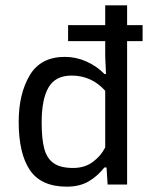

<svg xmlns="http://www.w3.org/2000/svg" viewBox="-20 -691 599 719"><path d="M50 -235Q50 -339 91 -408.5Q132 -478 223 -478Q265 -478 304 -460.5Q343 -443 371 -414H377L374 -479V-537H235V-597H374V-671H456V-597H514V-537H456V0H383L379 -64H371Q345 -31 311.5 -11.5Q278 8 230 8Q134 8 92 -54Q50 -116 50 -235ZM374 -139V-351Q323 -408 248 -408Q188 -408 162 -364Q136 -320 136 -232Q136 -170 146 -133.5Q156 -97 181.5 -79.5Q207 -62 254 -62Q297 -62 327.5 -84.5Q358 -107 374 -139Z"/></svg>

Font: Athiti Medium
Style: Regular
Weight: 500
Designer: CadsonDemak Team
Foundry: CadsonDemak
Version: Version 1.032